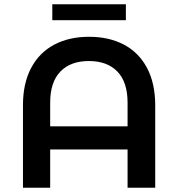

<svg xmlns="http://www.w3.org/2000/svg" viewBox="-20 -883 838 903"><path d="M710 -388V0H580V-180H216V0H88V-388Q88 -491 126.5 -563.5Q165 -636 235 -673Q305 -710 399 -710Q493 -710 563 -673Q633 -636 671.5 -563.5Q710 -491 710 -388ZM580 -289V-400Q580 -497 532 -546.5Q484 -596 398 -596Q312 -596 264 -546.5Q216 -497 216 -400V-289ZM226 -863H572V-788H226Z"/></svg>

Font: Montserrat Alternates SemiBold
Style: Regular
Weight: 600
Designer: Julieta Ulanovsky
Foundry: Julieta Ulanovsky
Version: Version 7.200